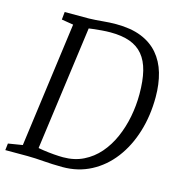

<svg xmlns="http://www.w3.org/2000/svg" viewBox="-113 -851 907 959"><g transform="rotate(15 340.5 -371.5)"><path d="M106 -743H231Q266.5 -744 301.5 -747.5Q336.5 -751 371 -751Q447 -751 500.8 -729.5Q554.5 -708 588.8 -668Q623 -628 639 -572.8Q655 -517.5 655 -450Q655 -353 629.2 -269.5Q603.5 -186 556 -123.8Q508.5 -61.5 442.5 -26.8Q376.5 8 296 8Q267.5 8 243.2 6.8Q219 5.5 197 4Q175 2.5 154.5 1.2Q134 0 113 0H-2L2 -35L76 -47L163 -693L102 -703ZM151 -16.5 136 -58Q154.5 -52.5 182 -48.5Q209.5 -44.5 237.5 -42.2Q265.5 -40 285.5 -40Q344 -40 390.2 -62.8Q436.5 -85.5 471 -125.2Q505.5 -165 528 -216.5Q550.5 -268 561.8 -326Q573 -384 573 -443Q573 -512 560.8 -561.5Q548.5 -611 522.2 -642.5Q496 -674 454.5 -689Q413 -704 354 -704Q333 -704 308 -702Q283 -700 261 -697.2Q239 -694.5 226 -692.5L248 -731.5Z"/></g></svg>

Font: Merriweather 7pt Light
Style: Italic
Weight: 300
Italic angle: -7.8°
Designer: Eben Sorkin
Foundry: Eben Sorkin
Version: Version 2.200;gftools[0.9.31]